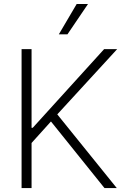

<svg xmlns="http://www.w3.org/2000/svg" viewBox="-20 -957 637 977"><path d="M89.8 -707H140.6V-306.6H146.5L509.8 -707H576.2L271.5 -375L574.2 0H511.7L239.3 -338.9L140.6 -229.5V0H89.8ZM370.1 -936.5H427.7L323.2 -782.2H279.3Z"/></svg>

Font: Pretendard GOV ExtraLight
Style: Regular
Weight: 200
Designer: Base glyphs from Inter by Rasmus Andersson; Hangeul glyphs from Noto Sans CJK(Source Han Sans) by Jang Soo-young and Kan
Foundry: Kil Hyung-jin
Version: Version 1.309